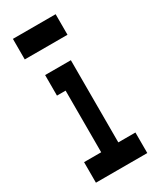

<svg xmlns="http://www.w3.org/2000/svg" viewBox="-256 -1112 1013 1214"><g transform="rotate(-30 250.0 -505.0)"><path d="M63 -880V-1030H375V-880ZM63 20V-130H188V-580H125V-730H313V-130H438V20Z"/></g></svg>

Font: 2P VHS
Style: Regular
Weight: 400
Designer: CodeMan38
Foundry: CodeMan38
Version: Version 3.000